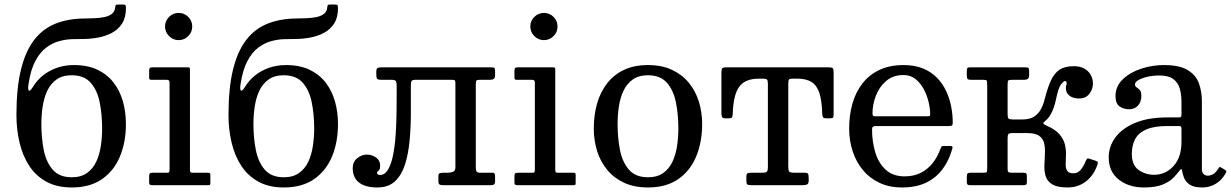

<svg xmlns="http://www.w3.org/2000/svg" viewBox="-20 -817 5430 847"><path d="M162.5 -270Q162.5 -309 168.2 -347.2Q174 -385.5 188.5 -416.5Q203 -447.5 229.2 -466.2Q255.5 -485 296.5 -485Q351 -485 380 -452Q409 -419 419.8 -365.5Q430.5 -312 430.5 -250Q430.5 -211 424.8 -172.8Q419 -134.5 404.5 -103.5Q390 -72.5 363.8 -53.8Q337.5 -35 296.5 -35Q242 -35 213 -68Q184 -101 173.2 -154.5Q162.5 -208 162.5 -270ZM535.5 -782.5Q535.5 -791.5 533.2 -794.2Q531 -797 522.5 -797H502Q492 -797 490.5 -794.5Q489 -792 488 -783.5Q486.5 -766.5 474.2 -756.5Q462 -746.5 442.8 -742.2Q423.5 -738 401 -736.8Q378.5 -735.5 356.5 -735.5Q283 -735.5 226.2 -713.2Q169.5 -691 131 -641.2Q92.5 -591.5 72.5 -510Q52.5 -428.5 52.5 -310Q52.5 -246.5 66 -188.8Q79.5 -131 108.5 -86.2Q137.5 -41.5 184 -15.8Q230.5 10 296.5 10Q377 10 430 -26.8Q483 -63.5 509.2 -126.8Q535.5 -190 535.5 -270Q535.5 -322.5 522.2 -369.5Q509 -416.5 481.2 -452.5Q453.5 -488.5 410.2 -509.2Q367 -530 306.5 -530Q266 -530 231.5 -518Q197 -506 170 -484.5Q143 -463 125.5 -434Q112 -412.5 107 -418Q102 -423.5 106 -447.5Q115.5 -510 136.2 -548.5Q157 -587 184.2 -607.2Q211.5 -627.5 241 -635.5Q270.5 -643.5 297.8 -644.2Q325 -645 345.5 -645Q378 -645 411.5 -651Q445 -657 473.5 -672Q502 -687 519 -714Q536 -741 535.5 -782.5Z M708 -700Q708 -675.5 725.8 -657.8Q743.5 -640 768 -640Q793 -640 810.5 -657.8Q828 -675.5 828 -700Q828 -725 810.5 -742.5Q793 -760 768 -760Q743.5 -760 725.8 -742.5Q708 -725 708 -700ZM716 -465Q728 -465 728 -453V-69Q728 -61 726.5 -58Q725 -55 716.5 -55H654.5Q645.5 -55 641.8 -52.5Q638 -50 638 -40V-12Q638 -4 641.5 -2Q645 0 653.5 0H898.5Q905.5 0 906.8 -2.5Q908 -5 908 -12V-45Q908 -52 905.5 -53.5Q903 -55 896 -55H828.5Q822.5 -55 820.2 -57.8Q818 -60.5 818 -67V-509.5Q818 -516 816.2 -518Q814.5 -520 808.5 -520H650Q638 -520 638 -507V-477Q638 -469.5 639.5 -467.2Q641 -465 648.5 -465Z M1098 -270Q1098 -309 1103.8 -347.2Q1109.5 -385.5 1124 -416.5Q1138.5 -447.5 1164.8 -466.2Q1191 -485 1232 -485Q1286.5 -485 1315.5 -452Q1344.5 -419 1355.2 -365.5Q1366 -312 1366 -250Q1366 -211 1360.2 -172.8Q1354.5 -134.5 1340 -103.5Q1325.5 -72.5 1299.2 -53.8Q1273 -35 1232 -35Q1177.5 -35 1148.5 -68Q1119.5 -101 1108.8 -154.5Q1098 -208 1098 -270ZM1471 -782.5Q1471 -791.5 1468.8 -794.2Q1466.5 -797 1458 -797H1437.5Q1427.5 -797 1426 -794.5Q1424.5 -792 1423.5 -783.5Q1422 -766.5 1409.8 -756.5Q1397.5 -746.5 1378.2 -742.2Q1359 -738 1336.5 -736.8Q1314 -735.5 1292 -735.5Q1218.5 -735.5 1161.8 -713.2Q1105 -691 1066.5 -641.2Q1028 -591.5 1008 -510Q988 -428.5 988 -310Q988 -246.5 1001.5 -188.8Q1015 -131 1044 -86.2Q1073 -41.5 1119.5 -15.8Q1166 10 1232 10Q1312.5 10 1365.5 -26.8Q1418.5 -63.5 1444.8 -126.8Q1471 -190 1471 -270Q1471 -322.5 1457.8 -369.5Q1444.5 -416.5 1416.8 -452.5Q1389 -488.5 1345.8 -509.2Q1302.5 -530 1242 -530Q1201.5 -530 1167 -518Q1132.5 -506 1105.5 -484.5Q1078.5 -463 1061 -434Q1047.5 -412.5 1042.5 -418Q1037.5 -423.5 1041.5 -447.5Q1051 -510 1071.8 -548.5Q1092.5 -587 1119.8 -607.2Q1147 -627.5 1176.5 -635.5Q1206 -643.5 1233.2 -644.2Q1260.5 -645 1281 -645Q1313.5 -645 1347 -651Q1380.5 -657 1409 -672Q1437.5 -687 1454.5 -714Q1471.5 -741 1471 -782.5Z M1536 -75Q1536 -34 1563.5 -12Q1591 10 1645 10Q1693.5 10 1722.8 -17.5Q1752 -45 1766.8 -91.8Q1781.5 -138.5 1787 -197Q1792.5 -255.5 1792.5 -318Q1792.5 -380.5 1792.5 -439Q1792.5 -455 1795.8 -460Q1799 -465 1815 -465H1974Q1985.5 -465 1987.2 -461.5Q1989 -458 1989 -448V-80Q1989 -63 1978.5 -59Q1968 -55 1955 -55H1937Q1923 -55 1918.5 -52Q1914 -49 1914 -41V-16Q1914 -6.5 1918.8 -3.2Q1923.5 0 1934 0H2144Q2154.5 0 2159.2 -3.5Q2164 -7 2164 -16V-39Q2164 -46 2162 -50.5Q2160 -55 2153 -55H2098Q2087 -55 2083 -59.8Q2079 -64.5 2079 -77V-447Q2079 -459.5 2082.5 -462.2Q2086 -465 2098 -465H2143Q2152.5 -465 2158.2 -469Q2164 -473 2164 -486V-503Q2164 -514.5 2160.8 -517.2Q2157.5 -520 2146 -520H1665Q1651.5 -520 1645.8 -517.2Q1640 -514.5 1640 -500V-490Q1640 -474 1643.5 -469.5Q1647 -465 1662.5 -465H1706.5Q1723.5 -465 1726.8 -458.8Q1730 -452.5 1730 -435.5Q1730 -386.5 1729.5 -332.5Q1729 -278.5 1725.8 -227.5Q1722.5 -176.5 1714.5 -135.2Q1706.5 -94 1692.2 -69.5Q1678 -45 1655 -45Q1651.5 -45 1647.2 -47.5Q1643 -50 1643 -55Q1643 -58.5 1646.5 -60.8Q1650 -63 1653.5 -68.2Q1657 -73.5 1657 -86Q1657 -109.5 1638.8 -122.2Q1620.5 -135 1598 -135Q1575.5 -135 1555.8 -119Q1536 -103 1536 -75Z M2319.5 -700Q2319.5 -675.5 2337.2 -657.8Q2355 -640 2379.5 -640Q2404.5 -640 2422 -657.8Q2439.5 -675.5 2439.5 -700Q2439.5 -725 2422 -742.5Q2404.5 -760 2379.5 -760Q2355 -760 2337.2 -742.5Q2319.5 -725 2319.5 -700ZM2327.5 -465Q2339.5 -465 2339.5 -453V-69Q2339.5 -61 2338 -58Q2336.5 -55 2328 -55H2266Q2257 -55 2253.2 -52.5Q2249.5 -50 2249.5 -40V-12Q2249.5 -4 2253 -2Q2256.5 0 2265 0H2510Q2517 0 2518.2 -2.5Q2519.5 -5 2519.5 -12V-45Q2519.5 -52 2517 -53.5Q2514.5 -55 2507.5 -55H2440Q2434 -55 2431.8 -57.8Q2429.5 -60.5 2429.5 -67V-509.5Q2429.5 -516 2427.8 -518Q2426 -520 2420 -520H2261.5Q2249.5 -520 2249.5 -507V-477Q2249.5 -469.5 2251 -467.2Q2252.5 -465 2260 -465Z M2704.5 -270Q2704.5 -309 2710.2 -347.2Q2716 -385.5 2730.5 -416.5Q2745 -447.5 2771.2 -466.2Q2797.5 -485 2838.5 -485Q2893 -485 2922 -452Q2951 -419 2961.8 -365.5Q2972.5 -312 2972.5 -250Q2972.5 -211 2966.8 -172.8Q2961 -134.5 2946.5 -103.5Q2932 -72.5 2905.8 -53.8Q2879.5 -35 2838.5 -35Q2784 -35 2755 -68Q2726 -101 2715.2 -154.5Q2704.5 -208 2704.5 -270ZM2599.5 -250Q2599.5 -197.5 2614.2 -150.5Q2629 -103.5 2658.8 -67.5Q2688.5 -31.5 2733.2 -10.8Q2778 10 2838.5 10Q2919 10 2972 -26.8Q3025 -63.5 3051.2 -126.8Q3077.5 -190 3077.5 -270Q3077.5 -322.5 3062.8 -369.5Q3048 -416.5 3018.2 -452.5Q2988.5 -488.5 2943.8 -509.2Q2899 -530 2838.5 -530Q2778 -530 2733.2 -509Q2688.5 -488 2658.8 -450Q2629 -412 2614.2 -361Q2599.5 -310 2599.5 -250Z M3272.5 -20.5Q3272.5 -6.5 3276.8 -3.2Q3281 0 3295.5 0H3518.5Q3532 0 3539.8 -3Q3547.5 -6 3547.5 -21V-30.5Q3547.5 -46 3544.5 -50.5Q3541.5 -55 3526.5 -55H3484.5Q3466 -55 3461.8 -59.8Q3457.5 -64.5 3457.5 -83.5V-448.5Q3457.5 -462 3460.5 -466Q3463.5 -470 3476.5 -470H3497.5Q3537.5 -470 3560.8 -454.8Q3584 -439.5 3594.8 -406.2Q3605.5 -373 3607 -318.5Q3607.5 -306.5 3610 -300.8Q3612.5 -295 3626.5 -295H3638.5Q3650 -295 3653.8 -297.2Q3657.5 -299.5 3657.5 -310.5V-496.5Q3657.5 -511.5 3654.2 -515.8Q3651 -520 3636.5 -520H3186.5Q3169.5 -520 3166 -515.5Q3162.5 -511 3162.5 -493.5V-320.5Q3162.5 -309.5 3164.8 -302.2Q3167 -295 3179.5 -295H3193.5Q3206.5 -295 3209.2 -299.5Q3212 -304 3212.5 -315.5Q3215 -398.5 3241 -434.2Q3267 -470 3327.5 -470H3345.5Q3359.5 -470 3363.5 -466Q3367.5 -462 3367.5 -447.5V-82.5Q3367.5 -64 3363 -59.5Q3358.5 -55 3340.5 -55H3293.5Q3282.5 -55 3277.5 -52.2Q3272.5 -49.5 3272.5 -37.5Z M3726 -250Q3726 -197.5 3741.2 -150.5Q3756.5 -103.5 3786 -67.5Q3815.5 -31.5 3859 -10.8Q3902.5 10 3959 10Q4022.5 10 4067 -12Q4111.5 -34 4139.5 -72.8Q4167.5 -111.5 4181.5 -162.5Q4183 -168 4181 -170.5Q4179 -173 4171.5 -173H4142.5Q4135 -173 4133 -169.8Q4131 -166.5 4129 -161Q4116 -124.5 4094 -97Q4072 -69.5 4041.2 -54.2Q4010.5 -39 3971 -39Q3919.5 -39 3887.8 -67.8Q3856 -96.5 3841.5 -144Q3827 -191.5 3827 -246.5Q3827 -255 3831.2 -258Q3835.5 -261 3843.5 -261H4165Q4175.5 -261 4179.2 -263.2Q4183 -265.5 4183 -275.5Q4183 -311 4176 -347.2Q4169 -383.5 4153.5 -416.2Q4138 -449 4112.8 -474.8Q4087.5 -500.5 4051.2 -515.2Q4015 -530 3966 -530Q3905.5 -530 3860.5 -509Q3815.5 -488 3785.5 -450Q3755.5 -412 3740.8 -361Q3726 -310 3726 -250ZM3843 -304Q3834 -304 3831.5 -306.5Q3829 -309 3829 -316.5Q3829 -356 3844 -395Q3859 -434 3889.5 -460Q3920 -486 3966 -486Q3996.5 -486 4018.5 -468.5Q4040.5 -451 4055 -423.8Q4069.5 -396.5 4076.5 -366.8Q4083.5 -337 4083.5 -312Q4083.5 -307 4081.2 -305.5Q4079 -304 4069 -304Z M4822.5 -95Q4824.5 -101.5 4821 -104Q4817.5 -106.5 4810 -109L4785 -117Q4777.5 -119.5 4774.8 -115.8Q4772 -112 4769.5 -106Q4758.5 -80 4746 -66.2Q4733.5 -52.5 4716 -52.5Q4695 -52.5 4688 -63.2Q4681 -74 4681.2 -92Q4681.5 -110 4682.5 -132.2Q4683.5 -154.5 4678.2 -178Q4673 -201.5 4654.8 -223.5Q4636.5 -245.5 4598.5 -262Q4592.5 -265 4588.5 -267Q4584.5 -269 4583.2 -271.5Q4582 -274 4584 -276.8Q4586 -279.5 4591.5 -284Q4603.5 -293.5 4612.8 -308.5Q4622 -323.5 4628.5 -342.2Q4635 -361 4639 -381Q4649 -430.5 4660.8 -445Q4672.5 -459.5 4677.5 -459.5Q4685.5 -459.5 4685.5 -450Q4685.5 -446.5 4685 -444.5Q4684.5 -442.5 4683.8 -441Q4683 -439.5 4682.5 -436.5Q4682 -433.5 4682 -428Q4682 -407 4698 -394.8Q4714 -382.5 4740 -382.5Q4770 -382.5 4785.8 -403.2Q4801.5 -424 4801.5 -448.5Q4801.5 -467 4792.8 -484.5Q4784 -502 4765.2 -513.5Q4746.5 -525 4716 -525Q4678.5 -525 4655.2 -510.2Q4632 -495.5 4617 -463.8Q4602 -432 4589 -381Q4583.5 -358 4573 -337.2Q4562.5 -316.5 4543 -303.2Q4523.5 -290 4490 -290H4448.5Q4432.5 -290 4428.8 -294.2Q4425 -298.5 4425 -314V-441.5Q4425 -459 4428 -462Q4431 -465 4448.5 -465H4499Q4508.5 -465 4514.2 -469Q4520 -473 4520 -486V-503Q4520 -514.5 4516.8 -517.2Q4513.5 -520 4502 -520H4259Q4249.5 -520 4247.2 -516.5Q4245 -513 4245 -503V-487.5Q4245 -474 4247.5 -469.5Q4250 -465 4263 -465H4315.5Q4331.5 -465 4333.2 -461Q4335 -457 4335 -441V-76.5Q4335 -61.5 4333.2 -58.2Q4331.5 -55 4316 -55H4263Q4252.5 -55 4248.8 -52Q4245 -49 4245 -37.5V-16Q4245 -6.5 4248 -3.2Q4251 0 4260.5 0H4493.5Q4503.5 0 4506.8 -2.5Q4510 -5 4510 -14.5V-37Q4510 -48 4507.5 -51.5Q4505 -55 4494.5 -55H4445Q4433 -55 4429 -57.8Q4425 -60.5 4425 -72V-204Q4425 -220.5 4428.2 -225.2Q4431.5 -230 4448 -230H4510Q4548 -230 4565.2 -217Q4582.5 -204 4586.8 -182.5Q4591 -161 4589.5 -135.5Q4588 -110 4587.2 -84.5Q4586.5 -59 4593.8 -37.5Q4601 -16 4623.2 -3Q4645.5 10 4690 10Q4715 10 4736.2 2.2Q4757.5 -5.5 4774.5 -19.8Q4791.5 -34 4803.8 -53.2Q4816 -72.5 4822.5 -95Z M4871 -123Q4871 -60 4915.2 -25Q4959.5 10 5026 10Q5079 10 5110 -3.2Q5141 -16.5 5157 -33.5Q5173 -50.5 5181 -61.5Q5188 -71 5190.8 -71Q5193.5 -71 5195 -62Q5197 -50 5203.2 -33Q5209.5 -16 5227.8 -3Q5246 10 5283.5 10H5284Q5304.5 10 5323.8 3Q5343 -4 5359.8 -18.5Q5376.5 -33 5388 -55Q5390.5 -60 5389.8 -62.2Q5389 -64.5 5385 -67L5367 -78Q5363.5 -81 5360.8 -80Q5358 -79 5355.5 -74.5Q5342.5 -54 5330.5 -48Q5318.5 -42 5308 -42Q5297.5 -42 5289.8 -49Q5282 -56 5282 -71V-372Q5282 -412.5 5269.2 -448.8Q5256.5 -485 5220.2 -507.5Q5184 -530 5114 -530Q5063.5 -530 5014.5 -514Q4965.5 -498 4933.2 -467.2Q4901 -436.5 4901 -393Q4901 -360 4919 -347.5Q4937 -335 4960 -335Q4985.5 -335 5000.2 -351.2Q5015 -367.5 5015 -393Q5015 -412.5 5008 -420Q5001 -427.5 4994 -431.8Q4987 -436 4987 -445Q4987 -455 5002.5 -464Q5018 -473 5042.5 -478.5Q5067 -484 5094 -484Q5134 -484 5155.2 -468.8Q5176.5 -453.5 5184.2 -427Q5192 -400.5 5192 -367V-312Q5192 -303 5189.8 -301Q5187.5 -299 5179 -299H5130Q5044 -299 4986.5 -274.5Q4929 -250 4900 -210Q4871 -170 4871 -123ZM4973 -138Q4973 -176.5 4988 -204Q5003 -231.5 5037.5 -246.2Q5072 -261 5130 -261H5182Q5192 -261 5192 -251V-191Q5192 -123 5157 -84.5Q5122 -46 5071 -46Q5033.5 -46 5003.2 -67Q4973 -88 4973 -138Z"/></svg>

Font: Besley
Style: Regular
Weight: 400
Designer: Owen Earl
Foundry: indestructible type*
Version: Version 4.000